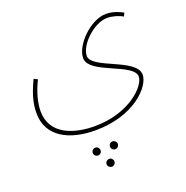

<svg xmlns="http://www.w3.org/2000/svg" viewBox="-146 -692 1071 1106"><g transform="rotate(-20 390.0 -138.5)"><path d="M50 -156C50 -12 178 52 336 52C576 52 701 -85 701 -157C701 -258 435 -287 435 -368C435 -434 537 -534 620 -534C652 -534 692 -522 714 -508L724 -529C703 -539 670 -558 620 -558C526 -558 411 -443 411 -363C411 -264 676 -238 676 -154C676 -98 556 28 341 28C218 28 76 -14 76 -159C76 -210 93 -275 125 -338L102 -349C59 -259 50 -206 50 -156ZM406 145C392 145 382 156 382 169C382 182 392 193 406 193C419 193 430 182 430 169C430 156 419 145 406 145ZM301 145C287 145 276 156 276 169C276 182 287 193 301 193C314 193 324 182 324 169C324 156 314 145 301 145ZM354 233C340 233 329 244 329 257C329 270 340 281 354 281C367 281 377 270 377 257C377 244 367 233 354 233Z"/></g></svg>

Font: Noto Sans Arabic UI Th
Style: Regular
Weight: 100
Designer: Monotype Design Team, Nadine Chahine and Nizar Qandah
Foundry: Monotype Imaging Inc.
Version: Version 2.010